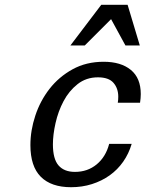

<svg xmlns="http://www.w3.org/2000/svg" viewBox="-20 -770 608 802"><path d="M107 -164Q107 -225 127.5 -287Q148 -349 187 -399Q226 -449 283 -480.5Q340 -512 413 -512Q485 -512 526.5 -478Q568 -444 568 -377Q568 -361 565 -341H472Q473 -347 473.5 -353Q474 -359 474 -366Q474 -401 454 -424Q434 -447 389 -447Q340 -447 304 -418.5Q268 -390 245.5 -347.5Q223 -305 212 -256Q201 -207 201 -167Q201 -106 224.5 -79Q248 -52 293 -52Q346 -52 384 -83.5Q422 -115 436 -169H530Q518 -128 494.5 -94.5Q471 -61 438 -37.5Q405 -14 364 -1Q323 12 277 12Q194 12 150.5 -31.5Q107 -75 107 -164ZM504 -580 444 -690 334 -580H274L403 -750H513L564 -580Z"/></svg>

Font: Perun
Style: Italic
Weight: 400
Italic angle: -12°
Foundry: Copyright (c) Stefan Peev, Context Ltd, 2016
Version: Version 1.027